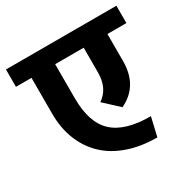

<svg xmlns="http://www.w3.org/2000/svg" viewBox="-160 -763 887 899"><g transform="rotate(-30 283.5 -314.0)"><path d="M69.3 -340.3V-535.2H-14.6V-628.9H582.5V-535.2H480V-389.6Q480 -254.9 369.6 -203.1L291.5 -275.4Q351.6 -315.4 351.6 -402.3V-535.2H197.3V-350.6Q197.3 -218.8 261.5 -159.4Q325.7 -100.1 463.9 -100.1L440.4 1Q352.5 1 282.5 -23.7Q212.4 -48.3 165.8 -93.3Q119.1 -138.2 94.2 -200.9Q69.3 -263.7 69.3 -340.3Z"/></g></svg>

Font: Yantramanav
Style: Bold
Weight: 700
Version: Version 1.001;PS 1.0;hotconv 1.0.72;makeotf.lib2.5.5900; ttf